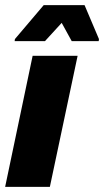

<svg xmlns="http://www.w3.org/2000/svg" viewBox="-23 -727 405 747"><path d="M-3 0 104 -510H279L171 0ZM34 -567 35 -575 147 -707H306L362 -575L361 -567H256L217 -638L152 -567Z"/></svg>

Font: Saira Semi Condensed ExtraBold
Style: Italic
Weight: 800
Width: 4
Italic angle: -12°
Designer: Hector Gatti with collaboration of the Omnibus-Type team
Foundry: Omnibus-Type
Version: Version 1.001; ttfautohint (v1.8)